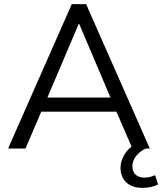

<svg xmlns="http://www.w3.org/2000/svg" viewBox="-20 -711 776 919"><path d="M18.6 0H102L186.3 -197.1L146.1 -176.5H567.6L528.4 -197.1L613.7 0H697.1L392.2 -691.2H323.5ZM356.9 -597.1H358.8L516.7 -225.5L538.2 -244.1H175.5L199 -225.5ZM659.8 188.2C692.2 188.2 717.6 182.4 736.3 171.6L722.5 127.5C703.9 135.3 688.2 139.2 670.6 139.2C638.2 139.2 613.7 121.6 613.7 84.3C613.7 44.1 648 12.7 678.4 0L650 -35.3C592.2 -7.8 556.9 41.2 556.9 93.1C556.9 151 597.1 188.2 659.8 188.2Z"/></svg>

Font: LL Pando Sans
Style: Regular
Weight: 400
Designer: Joshua Smith
Foundry: Joshua Smith
Version: Version 1.000;Glyphs 3.2.1 (3258)